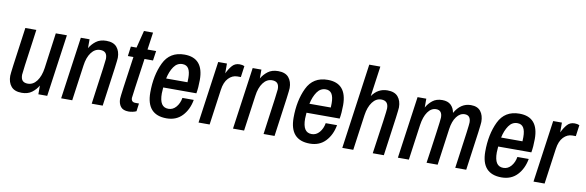

<svg xmlns="http://www.w3.org/2000/svg" viewBox="-51 -1156 4890 1602"><g transform="rotate(10 2394.5 -355.5)"><path d="M41 -111Q41 -138 81 -418L96 -526H189L176 -430Q137 -155 137 -137Q137 -103 151.5 -87.5Q166 -72 196 -72Q241 -72 272 -113.5Q303 -155 313 -225L354 -526H448L374 0H299V-74Q279 -39 245 -13.5Q211 12 159 12Q98 12 69.5 -22Q41 -56 41 -111Z M566 -526H640V-451Q660 -486 694 -512Q728 -538 781 -538Q842 -538 870.5 -504Q899 -470 899 -415Q899 -388 859 -108L844 0H751L764 -96Q803 -371 803 -389Q803 -423 788.5 -438.5Q774 -454 744 -454Q699 -454 668 -412.5Q637 -371 628 -301L586 0H492Z M977 -82Q977 -106 1026 -444H979L990 -526H1038L1075 -673H1152L1131 -526H1204L1192 -444H1120Q1073 -116 1073 -106Q1073 -70 1109 -70H1139L1130 -3Q1118 3 1099.5 7Q1081 11 1065 11Q1018 11 997.5 -15Q977 -41 977 -82Z M1216 -177Q1216 -323 1267.5 -430.5Q1319 -538 1443 -538Q1605 -538 1605 -352Q1605 -287 1596 -237H1315Q1312 -206 1312 -186Q1312 -127 1330.5 -98Q1349 -69 1388 -69Q1426 -69 1453 -100.5Q1480 -132 1488 -179H1584Q1569 -95 1518.5 -41.5Q1468 12 1386 12Q1216 12 1216 -177ZM1507 -315 1508 -351Q1508 -404 1491.5 -430.5Q1475 -457 1440 -457Q1395 -457 1367 -416.5Q1339 -376 1326 -315Z M1730 -526H1804V-443Q1825 -486 1848.5 -512Q1872 -538 1910 -538Q1934 -538 1951 -530L1938 -435H1908Q1866 -435 1833.5 -401Q1801 -367 1792 -301L1750 0H1656Z M2022 -526H2096V-451Q2116 -486 2150 -512Q2184 -538 2237 -538Q2298 -538 2326.5 -504Q2355 -470 2355 -415Q2355 -388 2315 -108L2300 0H2207L2220 -96Q2259 -371 2259 -389Q2259 -423 2244.5 -438.5Q2230 -454 2200 -454Q2155 -454 2124 -412.5Q2093 -371 2084 -301L2042 0H1948Z M2430 -177Q2430 -323 2481.5 -430.5Q2533 -538 2657 -538Q2819 -538 2819 -352Q2819 -287 2810 -237H2529Q2526 -206 2526 -186Q2526 -127 2544.5 -98Q2563 -69 2602 -69Q2640 -69 2667 -100.5Q2694 -132 2702 -179H2798Q2783 -95 2732.5 -41.5Q2682 12 2600 12Q2430 12 2430 -177ZM2721 -315 2722 -351Q2722 -404 2705.5 -430.5Q2689 -457 2654 -457Q2609 -457 2581 -416.5Q2553 -376 2540 -315Z M2975 -723H3069L3033 -467Q3082 -538 3163 -538Q3224 -538 3252.5 -504Q3281 -470 3281 -415Q3281 -388 3241 -108L3226 0H3132Q3185 -361 3185 -389Q3185 -422 3170 -438Q3155 -454 3125 -454Q3081 -454 3050 -412.5Q3019 -371 3009 -301L2967 0H2874Z M3419 -526H3493V-451Q3512 -486 3544.5 -512Q3577 -538 3627 -538Q3674 -538 3700 -513.5Q3726 -489 3733 -448Q3784 -538 3870 -538Q3926 -538 3952.5 -504Q3979 -470 3979 -415Q3979 -388 3939 -108L3924 0H3831L3844 -93Q3883 -368 3883 -392Q3883 -454 3832 -454Q3792 -454 3763 -415Q3734 -376 3725 -310L3682 0H3588L3605 -117Q3610 -153 3625.5 -264Q3641 -375 3641 -392Q3641 -454 3590 -454Q3548 -454 3519 -412.5Q3490 -371 3480 -301L3438 0H3345Z M4054 -177Q4054 -323 4105.5 -430.5Q4157 -538 4281 -538Q4443 -538 4443 -352Q4443 -287 4434 -237H4153Q4150 -206 4150 -186Q4150 -127 4168.5 -98Q4187 -69 4226 -69Q4264 -69 4291 -100.5Q4318 -132 4326 -179H4422Q4407 -95 4356.5 -41.5Q4306 12 4224 12Q4054 12 4054 -177ZM4345 -315 4346 -351Q4346 -404 4329.5 -430.5Q4313 -457 4278 -457Q4233 -457 4205 -416.5Q4177 -376 4164 -315Z M4568 -526H4642V-443Q4663 -486 4686.5 -512Q4710 -538 4748 -538Q4772 -538 4789 -530L4776 -435H4746Q4704 -435 4671.5 -401Q4639 -367 4630 -301L4588 0H4494Z"/></g></svg>

Font: Archivo Narrow Medium
Style: Italic
Weight: 500
Italic angle: -8°
Designer: Hector Gatti
Foundry: Omnibus-Type
Version: Version 2.001